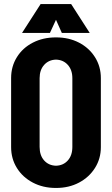

<svg xmlns="http://www.w3.org/2000/svg" viewBox="-20 -915 554 950"><path d="M479 -187Q479 -130 450 -84Q421 -38 371 -11.5Q321 15 258 15H257H256Q193 15 142.5 -11.5Q92 -38 63.5 -84Q35 -130 35 -187V-529Q35 -586 63.5 -632Q92 -678 142.5 -704Q193 -730 256 -730H257H258Q321 -730 371 -704Q421 -678 450 -632Q479 -586 479 -529ZM338 -528Q338 -569 315.5 -594Q293 -619 257 -620Q221 -619 198.5 -594Q176 -569 176 -528V-188Q176 -146 198.5 -121Q221 -96 257 -95Q293 -96 315.5 -121Q338 -146 338 -188ZM332 -895 424 -752H286L257 -817L227 -752H89L181 -895Z"/></svg>

Font: Akshar SemiBold
Style: Regular
Weight: 600
Designer: Tall Chai
Foundry: Tall Chai
Version: Version 1.000